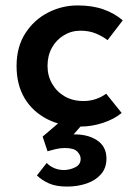

<svg xmlns="http://www.w3.org/2000/svg" viewBox="-20 -455 506 707"><path d="M428 -39Q400 -16 359 -2.5Q318 11 278 11Q207 11 153.5 -16.5Q100 -44 70.5 -93.5Q41 -143 41 -212Q41 -282 73 -332Q105 -382 156.5 -408.5Q208 -435 266 -435Q320 -435 361 -420.5Q402 -406 432 -380L376 -307Q360 -320 334.5 -331Q309 -342 276 -342Q243 -342 215 -325Q187 -308 171 -279Q155 -250 155 -212Q155 -176 172 -146.5Q189 -117 218.5 -100Q248 -83 287 -83Q312 -83 333.5 -90.5Q355 -98 371 -110ZM152 145Q162 156 178.5 163.5Q195 171 215 171Q237 171 257 161Q277 151 277 130Q277 116 264.5 103Q252 90 218 90Q202 90 185 94Q168 98 155 102L137 48L206 -11L294 -9L219 76L196 48Q207 44 220 42.5Q233 41 246 40Q301 38 336.5 61Q372 84 372 129Q372 164 351.5 187Q331 210 298 221Q265 232 227 232Q186 232 159.5 220Q133 208 116 191Z"/></svg>

Font: Reem Kufi Fun Medium
Style: Regular
Weight: 500
Designer: Khaled Hosny
Version: Version 1.005